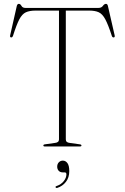

<svg xmlns="http://www.w3.org/2000/svg" viewBox="-20 -740 630 970"><path d="M108.5 -700H477.5Q492.5 -700 499.8 -710.2Q507 -720.5 515.5 -720.5Q522.5 -720.5 525 -710.5L559 -562.5Q561.5 -552 555 -551Q548 -550 545 -558.5Q526.5 -615.5 511.8 -642.8Q497 -670 478.5 -678.2Q460 -686.5 430.5 -686.5H312.5V-35.5Q312.5 -20 332 -18L382 -11Q391.5 -10 391.5 -5Q391.5 0 383 0H207Q199 0 199 -5Q199 -10 208 -11L258 -18Q278 -20 278 -35.5V-686.5H160Q129.5 -686.5 110.5 -677.8Q91.5 -669 77.2 -641.5Q63 -614 45.5 -558.5Q42 -550 35.5 -551Q29 -552 31.5 -562.5L65 -710.5Q68 -720.5 75 -720.5Q83 -720.5 88.5 -710.2Q94 -700 108.5 -700ZM298.5 131Q284 131 276.5 122.8Q269 114.5 269 102Q269 88.5 277.2 80Q285.5 71.5 297.5 71.5Q311.5 71.5 320.8 84.2Q330 97 330 124.5Q330 157 313 178.8Q296 200.5 270 209Q263 211 261 206.5Q259 202 265.5 200Q289 192 302.2 175Q315.5 158 315.5 141Q315.5 131 307 131Z"/></svg>

Font: Fraunces 72pt Thin
Style: Regular
Weight: 100
Version: Version 1.000;[b76b70a41]